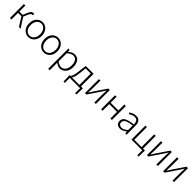

<svg xmlns="http://www.w3.org/2000/svg" viewBox="642 -2749 5188 5188"><g transform="rotate(45 3236.0 -154.5)"><path d="M100.1 0V-533.2H158.2V-303.2H283.2L338.9 -432.1Q359.9 -481 379.4 -505.6Q398.9 -530.3 419.7 -538.6Q440.4 -546.9 464.8 -546.9Q481.9 -546.9 492.2 -542L480 -485.8Q474.6 -487.3 471.9 -488Q469.2 -488.8 462.9 -488.8Q441.9 -488.8 423.6 -474.4Q405.3 -460 381.8 -405.8L328.1 -280.8L509.8 0H445.8L286.1 -253.9H158.2V0Z M809.6 13.2Q745.1 13.2 690.2 -19.8Q635.3 -52.7 602.1 -115.2Q568.8 -177.7 568.8 -266.1Q568.8 -355 602.1 -417.7Q635.3 -480.5 690.2 -513.7Q745.1 -546.9 809.6 -546.9Q874 -546.9 929 -513.7Q983.9 -480.5 1017.3 -417.7Q1050.8 -355 1050.8 -266.1Q1050.8 -177.7 1017.3 -115.2Q983.9 -52.7 929 -19.8Q874 13.2 809.6 13.2ZM809.6 -37.1Q861.8 -37.1 902.6 -65.9Q943.4 -94.7 967 -146.5Q990.7 -198.2 990.7 -266.1Q990.7 -334 967 -385.7Q943.4 -437.5 902.6 -466.8Q861.8 -496.1 809.6 -496.1Q757.8 -496.1 717 -466.8Q676.3 -437.5 653.1 -385.7Q629.9 -334 629.9 -266.1Q629.9 -198.2 653.1 -146.5Q676.3 -94.7 717 -65.9Q757.8 -37.1 809.6 -37.1Z M1403.8 13.2Q1339.4 13.2 1284.4 -19.8Q1229.5 -52.7 1196.3 -115.2Q1163.1 -177.7 1163.1 -266.1Q1163.1 -355 1196.3 -417.7Q1229.5 -480.5 1284.4 -513.7Q1339.4 -546.9 1403.8 -546.9Q1468.3 -546.9 1523.2 -513.7Q1578.1 -480.5 1611.6 -417.7Q1645 -355 1645 -266.1Q1645 -177.7 1611.6 -115.2Q1578.1 -52.7 1523.2 -19.8Q1468.3 13.2 1403.8 13.2ZM1403.8 -37.1Q1456.1 -37.1 1496.8 -65.9Q1537.6 -94.7 1561.3 -146.5Q1585 -198.2 1585 -266.1Q1585 -334 1561.3 -385.7Q1537.6 -437.5 1496.8 -466.8Q1456.1 -496.1 1403.8 -496.1Q1352.1 -496.1 1311.3 -466.8Q1270.5 -437.5 1247.3 -385.7Q1224.1 -334 1224.1 -266.1Q1224.1 -198.2 1247.3 -146.5Q1270.5 -94.7 1311.3 -65.9Q1352.1 -37.1 1403.8 -37.1Z M1801.3 237.8V-533.2H1849.1L1856 -467.8H1858.4Q1897 -498 1942.1 -522.5Q1987.3 -546.9 2036.1 -546.9Q2142.6 -546.9 2196.3 -472.4Q2250 -397.9 2250 -274.9Q2250 -184.1 2217.3 -119.6Q2184.6 -55.2 2131.1 -21Q2077.6 13.2 2015.1 13.2Q1977.5 13.2 1938 -3.7Q1898.4 -20.5 1858.4 -51.8L1859.4 45.9V237.8ZM2010.3 -38.1Q2062 -38.1 2102.3 -67.4Q2142.6 -96.7 2165.3 -150.1Q2188 -203.6 2188 -274.9Q2188 -338.9 2172.1 -388.9Q2156.2 -439 2120.4 -467.5Q2084.5 -496.1 2025.4 -496.1Q1986.8 -496.1 1946.3 -474.1Q1905.8 -452.1 1859.4 -411.1V-103Q1901.9 -66.9 1941.4 -52.5Q1981 -38.1 2010.3 -38.1Z M2487.3 -276.9Q2476.6 -179.7 2459.7 -127.7Q2442.9 -75.7 2423.3 -49.8H2707V-483.9H2511.2ZM2389.2 0V189.9H2338.4L2332 -15.1V-49.8H2354Q2370.1 -58.1 2384.3 -78.4Q2398.4 -98.6 2411.1 -146.7Q2423.8 -194.8 2435.1 -286.1L2465.3 -533.2H2766.1V-49.8H2839.4V-15.1L2833 189.9H2783.2V0Z M2969.2 0V-533.2H3026.4V-275.9Q3026.4 -233.4 3023.9 -181.4Q3021.5 -129.4 3020 -76.2H3023.9Q3040 -100.6 3061.8 -134Q3083.5 -167.5 3099.1 -191.9L3330.1 -533.2H3385.3V0H3328.1V-255.9Q3328.1 -300.3 3330.6 -352.1Q3333 -403.8 3335 -457H3330.1Q3314.5 -432.1 3292.7 -399.2Q3271 -366.2 3255.4 -341.8L3023.9 0Z M3585.4 0V-533.2H3643.6V-306.2H3940.4V-533.2H3998.5V0H3940.4V-252.9H3643.6V0Z M4315.9 13.2Q4251.5 13.2 4206.3 -23.2Q4161.1 -59.6 4161.1 -133.8Q4161.1 -222.7 4242.9 -268.8Q4324.7 -314.9 4501 -335Q4502 -374.5 4492.4 -411.4Q4482.9 -448.2 4456.3 -472.2Q4429.7 -496.1 4378.9 -496.1Q4326.7 -496.1 4282.7 -476.1Q4238.8 -456.1 4210.9 -435.1L4185.1 -477.1Q4205.6 -491.2 4236.3 -507.3Q4267.1 -523.4 4305.4 -535.2Q4343.8 -546.9 4387.2 -546.9Q4450.7 -546.9 4488.3 -519.3Q4525.9 -491.7 4542.5 -444.3Q4559.1 -397 4559.1 -337.9V0H4510.3L4503.9 -67.9H4502Q4461.4 -35.2 4414.3 -11Q4367.2 13.2 4315.9 13.2ZM4328.1 -36.1Q4372.6 -36.1 4413.3 -56.9Q4454.1 -77.6 4501 -119.1V-292Q4396 -279.8 4334.2 -259.3Q4272.5 -238.8 4245.8 -208.5Q4219.2 -178.2 4219.2 -137.2Q4219.2 -82 4251.5 -59.1Q4283.7 -36.1 4328.1 -36.1Z M5157.2 189.9V0H4745.1V-533.2H4803.2V-49.8H5081.1V-533.2H5139.2V-49.8H5212.9V-15.1L5206.1 189.9Z M5339.4 0V-533.2H5396.5V-275.9Q5396.5 -233.4 5394 -181.4Q5391.6 -129.4 5390.1 -76.2H5394Q5410.2 -100.6 5431.9 -134Q5453.6 -167.5 5469.2 -191.9L5700.2 -533.2H5755.4V0H5698.2V-255.9Q5698.2 -300.3 5700.7 -352.1Q5703.1 -403.8 5705.1 -457H5700.2Q5684.6 -432.1 5662.8 -399.2Q5641.1 -366.2 5625.5 -341.8L5394 0Z M5955.6 0V-533.2H6012.7V-275.9Q6012.7 -233.4 6010.3 -181.4Q6007.8 -129.4 6006.3 -76.2H6010.3Q6026.4 -100.6 6048.1 -134Q6069.8 -167.5 6085.4 -191.9L6316.4 -533.2H6371.6V0H6314.5V-255.9Q6314.5 -300.3 6316.9 -352.1Q6319.3 -403.8 6321.3 -457H6316.4Q6300.8 -432.1 6279.1 -399.2Q6257.3 -366.2 6241.7 -341.8L6010.3 0Z"/></g></svg>

Font: Source Han Sans CN Light
Style: Regular
Weight: 300
Designer: Ryoko NISHIZUKA  (kana, bopomofo & ideographs); Paul D. Hunt (Latin, Greek & Cyrillic); Sandoll Communications , Soo-you
Foundry: Adobe
Version: Version 2.000;hotconv 1.0.107;makeotfexe 2.5.65593